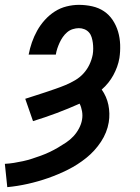

<svg xmlns="http://www.w3.org/2000/svg" viewBox="-58 -558 578 791"><path d="M-28 213 -38 117Q-19 116 -0.5 113Q18 110 36.5 106Q55 102 73.5 96Q92 90 110 83.5Q128 77 146 68.5Q164 60 181 50Q198 40 214.5 29Q231 18 244.5 3.5Q258 -11 267.5 -29Q277 -47 280 -65Q283 -82 280 -99.5Q277 -117 270 -131Q223 -110 175 -92Q127 -74 78 -59L46 -151Q67 -158 88 -164.5Q109 -171 129.5 -178Q150 -185 170.5 -192Q191 -199 211.5 -207.5Q232 -216 251.5 -227.5Q271 -239 286 -255.5Q301 -272 310.5 -292Q320 -312 324 -333Q326 -345 326 -357.5Q326 -370 324.5 -381.5Q323 -393 319.5 -404.5Q316 -416 308.5 -424.5Q301 -433 290 -437.5Q279 -442 267 -442Q255 -442 242 -438Q229 -434 218.5 -425Q208 -416 200.5 -405Q193 -394 187.5 -382Q182 -370 178 -358Q174 -346 172 -333H60Q65 -359 73.5 -383.5Q82 -408 95 -431.5Q108 -455 126.5 -475.5Q145 -496 167.5 -510.5Q190 -525 216 -531.5Q242 -538 267 -538Q295 -538 322 -532Q349 -526 370.5 -511.5Q392 -497 406.5 -475Q421 -453 428.5 -427.5Q436 -402 437 -374Q438 -346 434 -319Q431 -301 424.5 -283Q418 -265 409 -248.5Q400 -232 388 -217Q376 -202 361 -189Q371 -175 378 -159Q385 -143 388.5 -126Q392 -109 392.5 -90.5Q393 -72 390 -54Q383 -12 358 26Q333 64 297.5 92.5Q262 121 222 141Q182 161 140.5 175.5Q99 190 56.5 199.5Q14 209 -28 213Z"/></svg>

Font: Iosevka Curly Slab Oblique
Style: Bold
Weight: 700
Italic angle: -9°
Monospace: yes
Designer: Belleve Invis
Foundry: Belleve Invis
Version: Version 11.1.0; ttfautohint (v1.8.3)